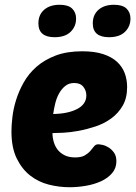

<svg xmlns="http://www.w3.org/2000/svg" viewBox="-20 -775 572 805"><path d="M272 10Q228 10 184.5 -1Q141 -12 106.5 -39Q72 -66 50 -111Q28 -156 28 -224Q28 -249 32 -284Q36 -319 47.5 -356Q59 -393 79.5 -429.5Q100 -466 133 -495Q166 -524 213 -542Q260 -560 325 -560Q377 -560 413 -548Q449 -536 471 -515.5Q493 -495 503 -468Q513 -441 513 -410Q513 -364 494.5 -332Q476 -300 446.5 -278.5Q417 -257 381 -245Q345 -233 310 -226.5Q275 -220 245.5 -218.5Q216 -217 200 -217Q200 -198 205.5 -179.5Q211 -161 222 -147Q233 -133 251 -124Q269 -115 295 -115Q321 -115 335.5 -123.5Q350 -132 359 -142.5Q368 -153 374.5 -161.5Q381 -170 392 -170Q397 -170 409.5 -167.5Q422 -165 435 -157Q448 -149 458 -135Q468 -121 468 -99Q468 -70 450 -49Q432 -28 403.5 -15Q375 -2 340 4Q305 10 272 10ZM291 -427Q269 -427 253.5 -414.5Q238 -402 227.5 -383Q217 -364 211.5 -341Q206 -318 203 -297Q265 -298 303.5 -318Q342 -338 342 -375Q342 -395 329.5 -411Q317 -427 291 -427ZM141 -677Q141 -713 165 -734Q189 -755 230 -755Q266 -755 282.5 -739Q299 -723 299 -697Q299 -664 276 -641.5Q253 -619 209 -619Q141 -619 141 -677ZM369 -677Q369 -713 393 -734Q417 -755 458 -755Q494 -755 510.5 -739Q527 -723 527 -697Q527 -664 504 -641.5Q481 -619 437 -619Q369 -619 369 -677Z"/></svg>

Font: Poetsen One
Style: Regular
Weight: 400
Designer: Pablo Impallari, Rodrigo Fuenzalida
Foundry: Pablo Impallari, Rodrigo Fuenzalida
Version: Version 1.001; ttfautohint (v0.93) -l 8 -r 50 -G 200 -x 14 -